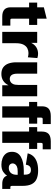

<svg xmlns="http://www.w3.org/2000/svg" viewBox="1036 -1808 786 2898"><g transform="rotate(90 1429.0 -359.0)"><path d="M229.5 0Q90.3 0 90.3 -126V-405.3H19V-527.3H90.3V-627.9L261.7 -670.4V-527.3H356V-405.3H261.7V-149.4Q261.7 -132.8 266.1 -127.4Q270.5 -122.1 286.1 -122.1H366.7V0Z M460.9 0V-527.3H627.4V-438Q653.8 -490.2 696.3 -515.4Q738.8 -540.5 791 -540.5Q806.6 -540.5 823.2 -538.1Q839.8 -535.6 856.4 -529.8L845.2 -386.7Q812 -396 781.2 -396Q745.1 -396 710.7 -379.4Q676.3 -362.8 654.3 -321.3Q632.3 -279.8 632.3 -205.1V0Z M1096.7 13.2Q1033.7 13.2 994.9 -15.9Q956.1 -44.9 938.2 -95.5Q920.4 -146 920.4 -210.4V-527.3H1091.8V-231.4Q1091.8 -168.5 1112.8 -140.9Q1133.8 -113.3 1172.9 -113.3Q1192.4 -113.3 1213.1 -123.8Q1233.9 -134.3 1247.8 -161.9Q1261.7 -189.5 1261.7 -241.2V-527.3H1432.6V0H1266.6V-93.8Q1241.2 -42 1198.7 -14.4Q1156.2 13.2 1096.7 13.2Z M1584.5 0V-405.3H1518.1V-527.3H1584.5V-598.6Q1584.5 -667 1619.9 -699.7Q1655.3 -732.4 1732.4 -732.4H1852.5V-610.4H1780.3Q1765.1 -610.4 1760.3 -604.7Q1755.4 -599.1 1755.4 -583V-527.3H1846.7V-405.3H1755.4V0ZM1965.8 0V-405.3H1899.4V-527.3H1965.8V-598.6Q1965.8 -667 2001.2 -699.7Q2036.6 -732.4 2113.8 -732.4H2233.9V-610.4H2161.6Q2146.5 -610.4 2141.6 -604.7Q2136.7 -599.1 2136.7 -583V-527.3H2228V-405.3H2136.7V0Z M2463.9 12.7Q2414.1 12.7 2370.1 -3.9Q2326.2 -20.5 2298.8 -55.7Q2271.5 -90.8 2271.5 -147Q2271.5 -237.8 2348.4 -281.5Q2425.3 -325.2 2556.6 -325.2H2616.2V-340.8Q2616.2 -388.2 2599.9 -410.4Q2583.5 -432.6 2545.9 -432.6Q2509.3 -432.6 2490.2 -413.1Q2471.2 -393.6 2465.3 -356L2294.4 -383.8Q2304.2 -427.7 2334.2 -463.6Q2364.3 -499.5 2418.7 -520.5Q2473.1 -541.5 2555.2 -541.5Q2627 -541.5 2678.7 -520Q2730.5 -498.5 2758.1 -446.8Q2785.6 -395 2785.6 -303.7V-149.4Q2785.6 -132.8 2790.3 -127.4Q2794.9 -122.1 2810.1 -122.1H2831.5V0H2755.4Q2654.8 0 2630.9 -73.2Q2611.8 -40 2573 -13.7Q2534.2 12.7 2463.9 12.7ZM2515.1 -98.6Q2562.5 -98.6 2590.3 -130.1Q2618.2 -161.6 2618.2 -218.8V-232.9H2564.9Q2518.1 -232.9 2492.4 -220.7Q2466.8 -208.5 2456.5 -190.9Q2446.3 -173.3 2446.3 -157.2Q2446.3 -146 2451.7 -132.6Q2457 -119.1 2471.7 -108.9Q2486.3 -98.6 2515.1 -98.6Z"/></g></svg>

Font: Schibsted Grotesk ExtraBold
Style: Regular
Weight: 800
Designer: Bakken & Baeck AS, Henrik Kongsvoll
Foundry: Schibsted ASA
Version: Version 1.100; ttfautohint (v1.8.4.7-5d5b);gftools[0.9.25]